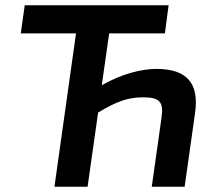

<svg xmlns="http://www.w3.org/2000/svg" viewBox="-20 -710 809 730"><path d="M575 -448C517 -448 443 -429 367 -386L395 -583H607L621 -690H74L59 -583H269L187 0H313L353 -282C422 -324 467 -340 524 -340C587 -340 603 -323 594 -262L557 0H682L722 -283C737 -394 690 -448 575 -448Z"/></svg>

Font: Exo 2 Semi Bold
Style: Italic
Weight: 600
Italic angle: -8°
Designer: Natanael Gama
Version: Version 1.001;PS 001.001;hotconv 1.0.88;makeotf.lib2.5.64775